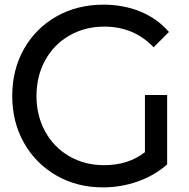

<svg xmlns="http://www.w3.org/2000/svg" viewBox="-20 -807 822 836"><path d="M707.8 -393.3V-91.1Q652.2 -42.2 579.4 -16.7Q506.7 8.9 427.8 8.9Q315.6 8.9 225.6 -42.8Q135.6 -94.4 84.4 -185Q33.3 -275.6 33.3 -388.9Q33.3 -503.3 84.4 -593.9Q135.6 -684.4 226.1 -735.6Q316.7 -786.7 430 -786.7Q517.8 -786.7 591.1 -756.7Q664.4 -726.7 715.6 -667.8L648.9 -601.1Q563.3 -691.1 434.4 -691.1Q350 -691.1 282.2 -652.2Q214.4 -613.3 176.7 -544.4Q138.9 -475.6 138.9 -388.9Q138.9 -303.3 176.7 -234.4Q214.4 -165.6 281.7 -126.7Q348.9 -87.8 433.3 -87.8Q538.9 -87.8 611.1 -144.4V-393.3Z"/></svg>

Font: Paperlogy 5 Medium
Style: Regular
Weight: 500
Designer: redesigned by Lee Juim, glyphs from Gmarket Sans & Montserrat
Foundry: PT&
Version: Version 1.001